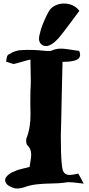

<svg xmlns="http://www.w3.org/2000/svg" viewBox="-20 -1074 507 1096"><path d="M433.1 -1012.2Q411.1 -1042 374.3 -1050.5Q337.4 -1059.1 304.2 -1046.4Q271 -1033.7 256.8 -1005.9Q233.9 -964.4 214.8 -910.2Q202.1 -867.7 202.6 -851.1Q203.6 -828.1 221.2 -816.9Q258.8 -795.4 311.5 -853.5Q314.5 -856.4 315.9 -857.9Q340.8 -887.7 384.5 -946.8Q428.2 -1005.9 433.1 -1012.2ZM153.8 -733.9Q153.8 -711.9 154.8 -675.3Q155.8 -638.7 155.8 -610.4Q155.8 -582 153.8 -557.1Q152.8 -525.4 153.1 -488.8Q153.3 -452.1 154.1 -420.4Q154.8 -388.7 149.2 -352.1Q143.6 -315.4 130.9 -284.2Q128.4 -276.4 129.6 -263.4Q130.9 -250.5 136.2 -245.1Q146.5 -234.9 151.9 -223.1Q157.2 -211.4 157.7 -197.8Q158.2 -184.1 157 -173.8Q155.8 -163.6 152.8 -146.7Q149.9 -129.9 148.9 -121.1Q144 -119.6 122.8 -114.7Q101.6 -109.9 87.2 -105.5Q72.8 -101.1 61 -95.2Q44.4 -89.8 28.8 -77.1Q13.2 -64.5 9.8 -51.8Q4.4 -17.6 61 0Q82.5 5.9 118.2 -4.9Q151.4 -17.6 189.7 -21.7Q228 -25.9 273.4 -26.6Q318.8 -27.3 345.2 -30.8Q356 -33.7 369.9 -33.9Q383.8 -34.2 393.8 -33.2Q403.8 -32.2 425 -29.5Q446.3 -26.9 458 -25.9Q450.2 -41 439.5 -60.3Q428.7 -79.6 426.8 -83Q397.5 -76.2 380.6 -75.4Q363.8 -74.7 353 -82Q342.3 -89.4 338.1 -103.5Q334 -117.7 332 -144Q327.1 -195.8 327.1 -298.8Q329.6 -369.1 332 -509Q334.5 -648.9 336.9 -721.2Q380.9 -721.2 400.9 -727.1Q451.2 -738.3 432.1 -783.2Q420.4 -784.2 381.8 -790.8Q343.3 -797.4 318.8 -796.1Q294.4 -794.9 270 -783.2H244.1Q162.1 -792 105 -788.1Q69.8 -788.1 33.2 -765.1Q28.8 -763.7 25.4 -760.3Q22 -756.8 20.3 -751Q18.6 -745.1 17.8 -741.2Q17.1 -737.3 16.1 -730Q15.1 -722.7 15.1 -721.2Q23.9 -720.2 38.1 -714.6Q52.2 -709 59.1 -709Q72.3 -711.4 103.8 -720.9Q135.3 -730.5 153.8 -733.9Z"/></svg>

Font: Sonetni venez
Style: Regular
Weight: 400
Designer: Alja Herlah
Foundry: Type Salon
Version: Version 1.000;hotconv 1.0.109;makeotfexe 2.5.65596